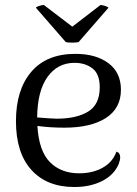

<svg xmlns="http://www.w3.org/2000/svg" viewBox="-20 -737 551 770"><path d="M462 -106Q462 -96 456 -79Q437 -35 389.5 -11Q342 13 278 13Q168 13 106 -55.5Q44 -124 44 -251Q44 -377 105.5 -449Q167 -521 282 -521Q365 -521 415 -483.5Q465 -446 465 -377Q465 -303 405 -264Q345 -225 238 -225Q179 -225 130 -232Q136 -131 180.5 -86.5Q225 -42 297 -42Q352 -42 392 -64.5Q432 -87 447 -129Q462 -124 462 -106ZM129 -266Q177 -262 207 -261Q287 -261 333.5 -289.5Q380 -318 380 -387Q380 -440 351 -462.5Q322 -485 279 -485Q211 -485 170.5 -428.5Q130 -372 129 -266ZM270 -630 383 -717Q389 -717 400.5 -713.5Q412 -710 415 -706L295 -568Q283 -566 269 -566Q256 -566 244 -568L124 -706Q126 -710 137.5 -713.5Q149 -717 156 -717Z"/></svg>

Font: Arima Madurai
Style: Regular
Weight: 400
Designer: Joana Correia and Natanael Gama
Foundry: NDISCOVER
Version: Version 1.019